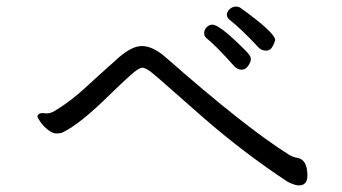

<svg xmlns="http://www.w3.org/2000/svg" viewBox="-20 -672 1040 584"><path d="M329 -486Q377 -532 411.5 -532Q446 -532 487 -495Q726 -285 858 -202Q873 -193 884 -192Q915 -187 915 -138Q915 -108 889 -108Q877 -108 855 -119Q723 -206 601 -312Q547 -359 506.5 -395Q466 -431 445 -448.5Q424 -466 413 -466Q402 -466 376 -442.5Q350 -419 316 -386Q223 -294 170 -269Q163 -266 151.5 -266Q140 -266 126 -277Q112 -288 103 -301Q94 -314 94 -317.5Q94 -321 95 -322Q101 -330 116 -327.5Q131 -325 147 -335Q195 -364 241 -406.5Q287 -449 329 -486ZM626 -597Q648 -597 722 -523Q736 -509 739.5 -503.5Q743 -498 743 -491Q743 -484 735 -472Q727 -460 715 -460Q703 -460 693 -470Q636 -534 608 -556Q601 -562 601 -571.5Q601 -581 608.5 -589Q616 -597 626 -597ZM767 -527Q714 -584 677 -613Q670 -619 670 -627.5Q670 -636 678.5 -644Q687 -652 697 -652Q707 -652 713 -647Q817 -572 817 -550Q817 -547 810 -532.5Q803 -518 789.5 -518Q776 -518 767 -527Z"/></svg>

Font: LXGW WenKai Lite
Style: Regular
Weight: 400
Designer: LXGW / Fontworks Inc.
Foundry: LXGW / Fontworks Inc.
Version: Version 1.511; March 25, 2025